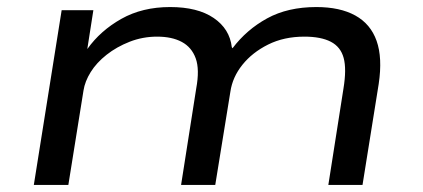

<svg xmlns="http://www.w3.org/2000/svg" viewBox="-20 -525 1201 545"><path d="M76 0 155 -496H245L228 -387V-386Q265 -438 324.5 -471.5Q384 -505 463 -505Q541 -505 586.5 -474Q632 -443 638 -391L640 -388Q680 -441 738.5 -473Q797 -505 878 -505Q945 -505 988.5 -481Q1032 -457 1049 -409Q1066 -361 1055 -287L1009 0H912L955 -274Q964 -329 955.5 -360.5Q947 -392 919 -406.5Q891 -421 844 -421Q786 -421 741 -398.5Q696 -376 668 -341Q640 -306 634 -265L591 0H494L537 -274Q547 -328 535.5 -359.5Q524 -391 496 -406Q468 -421 426 -421Q385 -421 348 -406.5Q311 -392 282.5 -369.5Q254 -347 237.5 -320.5Q221 -294 217 -268L174 0Z"/></svg>

Font: Nunito Sans 7pt Expanded
Style: Italic
Weight: 400
Width: 7
Italic angle: -9°
Designer: Vernon Adams
Foundry: Vernon Adams
Version: Version 3.101;gftools[0.9.27]